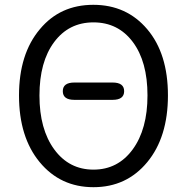

<svg xmlns="http://www.w3.org/2000/svg" viewBox="-20 -765 777 798"><path d="M146 -644Q230 -745 368 -745Q506 -745 592 -643.5Q678 -542 678 -368.5Q678 -195 592 -91Q506 13 368.5 13Q231 13 145 -91Q59 -195 59 -368Q59 -541 146 -644ZM205.5 -144Q267 -60 368.5 -60Q470 -60 531.5 -144Q593 -228 593 -368.5Q593 -509 532 -590.5Q471 -672 368.5 -672Q266 -672 205 -590Q144 -508 144 -368Q144 -228 205.5 -144ZM289 -350Q241 -350 241 -386Q241 -422 289 -422H448Q496 -422 496 -386Q496 -350 448 -350Z"/></svg>

Font: Resource Han Rounded JP Normal
Style: Regular
Weight: 350
Designer: Cyano Hao (round all glyphs); Ryoko NISHIZUKA 西塚涼子 (kana, bopomofo & ideographs); Paul D. Hunt (Latin, Greek & Cyrillic)
Foundry: Cyano Hao
Version: 0.990